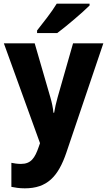

<svg xmlns="http://www.w3.org/2000/svg" viewBox="-20 -786 584 1046"><path d="M468 -756V-766H289C262 -721 215 -662 182 -620V-606H292C343 -644 431 -719 468 -756ZM1 -550 198 -6 191 14C170 75 149 107 94 107C75 107 56 104 42 101V232C62 236 85 240 115 240C236 240 297 177 342 44L543 -550H378L294 -256C286 -227 279 -198 275 -172H271C269 -198 262 -230 254 -257L169 -550Z"/></svg>

Font: Noto Sans Lao SemiCondensed ExtraBold
Style: Regular
Weight: 800
Width: 4
Designer: Monotype Design Team
Foundry: Monotype Imaging Inc.
Version: Version 2.003